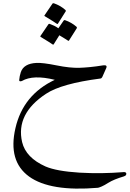

<svg xmlns="http://www.w3.org/2000/svg" viewBox="-20 -646 797 1181"><path d="M633 -226 609 -172Q605 -164 598 -163Q358 -132 263 -69Q76 54 116 228Q139 324 260 378Q327 407 469 416Q540 420 607 419Q674 418 735 413Q751 411 755 417Q759 423 755 430Q753 434 749.5 435.5Q746 437 742 439Q681 457 647 478Q622 494 605.5 501Q589 508 583 509Q289 534 159 440Q28 345 75 142Q122 -63 317 -155Q184 -188 115 -148Q108 -145 103 -146Q98 -147 98 -153Q100 -178 108 -202Q126 -255 204 -259Q243 -261 327 -244Q411 -227 470 -229Q499 -230 535 -233.5Q571 -237 614 -244Q643 -248 633 -226ZM372 -520Q374 -523 380 -522Q400 -515 417.5 -505Q435 -495 451 -481Q455 -477 452 -472L404 -396Q402 -393 395 -398Q392 -400 379.5 -408Q367 -416 345 -429L310 -373Q307 -369 300 -375Q296 -378 279 -389Q262 -400 230 -419Q226 -422 229 -425L278 -497Q280 -500 286 -499Q300 -494 313.5 -487.5Q327 -481 339 -472ZM303 -624Q305 -627 311 -626Q331 -619 348.5 -609Q366 -599 382 -585Q387 -580 384 -576L336 -500Q333 -496 326 -502Q322 -505 305 -516Q288 -527 256 -546Q251 -549 254 -552Z"/></svg>

Font: Amiri
Style: Regular
Weight: 400
Designer: Khaled Hosny
Version: Version 0.114